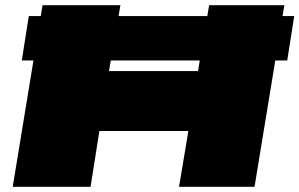

<svg xmlns="http://www.w3.org/2000/svg" viewBox="-20 -720 1154 740"><path d="M29 0 109 -487H64L91 -658H137L144 -700H444L437 -658H779L786 -700H1076L1069 -658H1114L1087 -487H1041L961 0H670L706 -215H363L329 0ZM400 -446H743L750 -487H407Z"/></svg>

Font: Georama ExtraExtended Black
Style: Italic
Weight: 900
Width: 8
Italic angle: -9°
Designer: Jean-Baptiste Levee
Foundry: Production Type
Version: Version 1.000